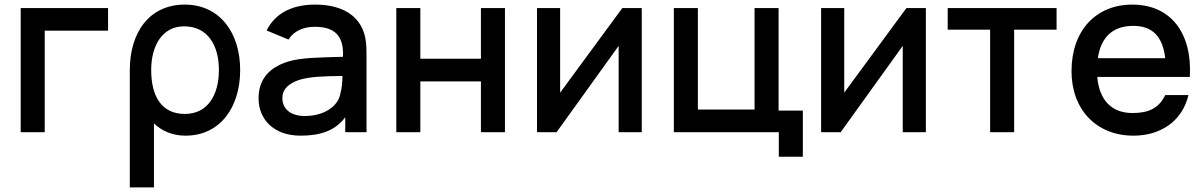

<svg xmlns="http://www.w3.org/2000/svg" viewBox="-20 -575 5236 835"><path d="M70 0H174.5V-441.5H450V-540H70Z M787 15C937.5 15 1024.5 -108.5 1024.5 -270.5C1024.5 -433.5 935 -555 783.5 -555C627.5 -555 544.5 -431.5 544.5 -270.5V240H649.5V-38.5C684 -5 730.5 15 787 15ZM637.5 -270.5C637.5 -376.5 686 -460.5 780.5 -460.5C884.5 -460.5 932 -376.5 932 -270.5C932 -163.5 884.5 -79.5 784 -79.5C681 -79.5 637.5 -158.5 637.5 -270.5Z M1139.5 -442.5 1234.5 -403C1259 -442 1302.5 -458.5 1349 -458.5C1437.5 -458.5 1476 -417 1471.5 -328C1370.5 -325 1290.5 -325 1232 -307C1148.5 -280.5 1104.5 -228.5 1104.5 -147C1104.5 -59 1167.5 15 1287 15C1373 15 1437 -6 1481.5 -65V0H1574V-332.5C1574 -378 1572 -416.5 1555 -452C1521.5 -523 1446.5 -555 1350 -555C1243.5 -555 1174 -512 1139.5 -442.5ZM1208 -148C1208 -190.5 1239.5 -213.5 1282.5 -228C1328 -241.5 1388 -244 1469.5 -244.5C1469 -219.5 1466.5 -189.5 1460.5 -169.5C1453 -117 1394.5 -70.5 1305.5 -70.5C1238.5 -70.5 1208 -106 1208 -148Z M1703.5 0H1808V-221H2071.5V0H2176V-540H2071.5V-319.5H1808V-540H1703.5Z M2771 -540H2686.5L2416 -172V-540H2315.5V0H2400.5L2670.5 -375.5V0H2771Z M3367 106.5H3471.5V-94H3366V-540H3261.5V-98.5H3015V-540H2910.5V0H3367Z M4006.5 -540H3922L3651.5 -172V-540H3551V0H3636L3906 -375.5V0H4006.5Z M4286 0H4390.5V-446H4575V-540H4101.5V-446H4286Z M4909.5 15C5025.5 15 5121 -46 5148.5 -161.5H5047.5C5018 -100 4969.5 -83.5 4904.5 -83.5C4813.5 -83.5 4760.5 -140.5 4752 -240.5H5154.5C5165.5 -434 5069.5 -555 4904.5 -555C4746.5 -555 4640 -442.5 4640 -265.5C4640 -98.5 4748 15 4909.5 15ZM4754.5 -322C4768 -413.5 4819 -462.5 4908.5 -462.5C4991.5 -462.5 5036.5 -417 5047.5 -322Z"/></svg>

Font: Eudonet SemiBold
Style: Regular
Weight: 600
Designer: Mikhail Sharanda
Foundry: Mikhail Sharanda
Version: Version 4.503;Glyphs 3.1.2 (3151)